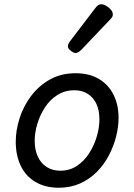

<svg xmlns="http://www.w3.org/2000/svg" viewBox="-20 -863 629 902"><path d="M256 19Q193 19 147 -8Q101 -35 77.5 -84Q54 -133 54 -197Q54 -251 72 -307.5Q90 -364 126 -412Q162 -460 214.5 -489.5Q267 -519 335 -519Q399 -519 444 -492.5Q489 -466 513 -418.5Q537 -371 537 -310Q537 -267 525.5 -221.5Q514 -176 491.5 -133Q469 -90 435 -55.5Q401 -21 356 -1Q311 19 256 19ZM263 -61Q307 -61 341 -83.5Q375 -106 398.5 -142.5Q422 -179 434.5 -221Q447 -263 447 -302Q447 -346 432.5 -376Q418 -406 391.5 -422.5Q365 -439 330 -439Q285 -439 250 -417Q215 -395 191.5 -359Q168 -323 155.5 -281.5Q143 -240 143 -202Q143 -158 158 -126.5Q173 -95 200 -78Q227 -61 263 -61ZM335 -614Q326 -614 312.5 -624.5Q299 -635 299 -645Q299 -651 301.5 -656.5Q304 -662 308 -668L427 -824Q435 -835 441.5 -839Q448 -843 456 -843Q466 -843 479 -835.5Q492 -828 501 -817.5Q510 -807 510 -795Q510 -788 507 -783Q504 -778 498 -772L362 -629Q347 -614 335 -614Z"/></svg>

Font: Playwrite AT
Style: Italic
Weight: 400
Italic angle: -13.0072°
Designer: Veronika Burian, José Scaglione
Foundry: TypeTogether
Version: Version 1.002